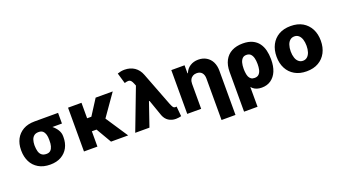

<svg xmlns="http://www.w3.org/2000/svg" viewBox="-71 -1390 3975 2247"><g transform="rotate(-20 1916.5 -266.0)"><path d="M64 -258.3V-270Q64.5 -343.8 94.7 -402.3Q125 -460 184.1 -494.6Q242.7 -528.3 328.1 -528.3Q337.4 -521 348.1 -502Q357.4 -484.4 375.5 -465.3Q393.6 -446.3 425.3 -437Q463.4 -425.8 498.5 -397.9Q536.6 -367.7 559.1 -331.5Q583.5 -292.5 582.5 -248.5V-238.8Q583 -168 553.2 -110.8Q522.9 -54.7 466.8 -22.5Q410.2 9.8 329.6 9.8Q244.1 9.8 184.6 -25.4Q124.5 -61 94.7 -121.1Q64.5 -182.1 64 -258.3ZM231 -270V-258.3Q231.9 -219.2 240.2 -189.5Q249 -158.2 270 -141.1Q291 -123 329.6 -123Q363.3 -123 381.3 -141.1Q399.4 -158.7 407.7 -189.5Q416 -220.2 415 -258.3V-270Q415.5 -304.2 407.7 -332.5Q399.9 -359.9 380.9 -378.4Q362.3 -395.5 328.1 -395.5Q292 -395.5 271 -378.4Q249.5 -360.4 240.7 -332.5Q231.4 -303.2 231 -270ZM328.1 -528.3H620.1V-395.5H328.1Z M750.5 -545.4H918V0H750.5ZM1094.2 -545.4H1307.1L1058.1 -190.4H894.5L875.5 -352.5H970.7ZM1300.8 0H1087.4L962.9 -213.4L1107.9 -291Z M1893.6 9.8Q1841.8 9.8 1802.7 -15.6Q1765.1 -40 1745.6 -88.9L1666 -315.9L1594.7 -494.6L1574.7 -544.4Q1564.5 -570.8 1551.3 -585.4Q1539.6 -598.1 1521.5 -598.6Q1503.4 -599.1 1472.7 -589.8L1434.1 -721.7Q1456.5 -729.5 1477.5 -733.4Q1499.5 -737.3 1521.5 -737.3Q1592.8 -737.3 1645 -702.1Q1696.8 -666.5 1721.7 -601.1L1881.8 -184.6Q1897.5 -145.5 1906.2 -134.8Q1916.5 -121.6 1935.1 -121.6Q1937.5 -121.6 1942.4 -122.6Q1943.4 -123 1945.6 -123Q1947.8 -123 1948.7 -123L1960.4 0.5Q1951.2 3.9 1930.7 6.8Q1911.1 9.8 1893.6 9.8ZM1565.9 0H1388.7L1606.4 -571.3L1721.2 -293H1666.5Z M2210 -311V0H2036.6V-545.4H2201.7V-445.3H2207.5Q2226.1 -495.1 2270 -523.9Q2314.5 -552.7 2373.5 -552.7Q2430.7 -552.7 2473.6 -526.9Q2516.6 -501 2539.6 -455.6Q2563 -407.7 2563 -347.7V204.6H2389.2V-313.5Q2389.2 -357.9 2366.2 -384.8Q2343.8 -410.2 2301.8 -410.2Q2274.4 -410.2 2253.9 -398.4Q2231.9 -385.3 2221.7 -364.3Q2210 -342.3 2210 -311Z M2838.4 203.1H2670.4V-291Q2670.4 -375 2701.2 -433.6Q2732.9 -493.2 2789.6 -522.5Q2847.7 -552.7 2927.2 -552.7Q2997.6 -552.7 3046.4 -529.8Q3094.7 -506.8 3123.5 -467.3Q3152.3 -427.7 3164.6 -377.4Q3177.2 -325.7 3177.2 -271.5V-261.2Q3177.7 -180.7 3152.3 -118.2Q3127.4 -58.6 3078.6 -23.9Q3031.2 9.8 2963.4 9.8Q2897.5 9.8 2857.9 -23.9Q2817.9 -57.6 2797.4 -116.7Q2776.9 -176.3 2766.6 -253.4L2837.4 -263.7Q2837.4 -240.7 2841.3 -214.8Q2844.2 -190.4 2853 -169.9Q2861.3 -150.9 2878.9 -137.7Q2895.5 -125.5 2922.9 -125.5Q2959.5 -125.5 2978 -146.5Q2997.1 -168 3003.4 -198.2Q3010.3 -231.9 3009.8 -261.2V-271.5Q3009.8 -309.1 3002 -340.3Q2993.7 -373 2975.1 -392.6Q2956.1 -412.1 2921.4 -412.1Q2890.6 -412.1 2872.6 -394Q2854 -375 2845.7 -343.8Q2837.4 -311.5 2837.4 -272Z M3522.9 10.3Q3436.5 10.3 3375.5 -25.4Q3313.5 -61 3280.8 -124Q3247.6 -187 3247.6 -271Q3247.6 -355.5 3280.8 -418.5Q3313.5 -481.4 3375.5 -517.6Q3437 -552.7 3522.9 -552.7Q3609.4 -552.7 3670.9 -517.6Q3731.9 -481.9 3765.6 -418.5Q3798.8 -354.5 3798.8 -271Q3798.8 -188 3765.6 -124Q3731.9 -60.1 3670.9 -25.4Q3609.9 10.3 3522.9 10.3ZM3523.9 -120.6Q3554.7 -120.6 3577.1 -140.1Q3598.6 -158.7 3610.4 -193.4Q3621.6 -228.5 3621.6 -272Q3621.6 -316.4 3610.4 -351.6Q3598.6 -386.2 3577.1 -404.8Q3555.2 -423.8 3523.9 -423.8Q3491.7 -423.8 3469.7 -404.8Q3446.8 -385.7 3436 -351.6Q3424.3 -317.4 3424.3 -272Q3424.3 -227.5 3436 -193.4Q3446.8 -159.2 3469.7 -140.1Q3492.2 -120.6 3523.9 -120.6Z"/></g></svg>

Font: My Font
Style: Regular
Weight: 500
Designer: Rasmus Andersson
Foundry: rsms
Version: Version 0.001